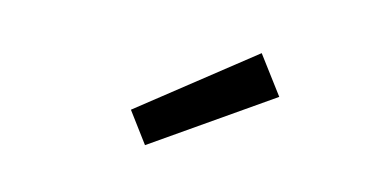

<svg xmlns="http://www.w3.org/2000/svg" viewBox="-36 -827 687 355"><g transform="rotate(10 307.0 -649.5)"><path d="M249 -547 212 -607 432 -752 478 -678Z"/></g></svg>

Font: Intel One Mono Medium
Style: Regular
Weight: 500
Monospace: yes
Designer: Fred Shallcrass
Foundry: Frere-Jones Type LLC
Version: Version 1.400;hotconv 1.1.0;makeotfexe 2.6.0;FJTRelease1.4